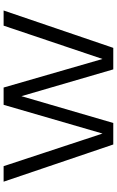

<svg xmlns="http://www.w3.org/2000/svg" viewBox="193 -856 662 1089"><g transform="rotate(-90 524.5 -311.0)"><path d="M924 -622H1010L798 0H676L524 -521L372 0H250L39 -622H127L312 -61L475 -622H573L735 -61Z"/></g></svg>

Font: Sarpanch
Style: Regular
Weight: 400
Designer: Manushi Parikh (Devanagari and Latin), Jyotish Sonowal (Devanagari)
Foundry: Indian Type Foundry
Version: Version 2.004;PS 1.0;hotconv 1.0.78;makeotf.lib2.5.61930; tt